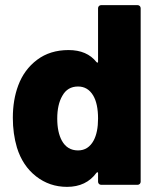

<svg xmlns="http://www.w3.org/2000/svg" viewBox="-20 -720 613 748"><path d="M362 -688Q362 -693 365.5 -696.5Q369 -700 374 -700H516Q521 -700 524.5 -696.5Q528 -693 528 -688V-12Q528 -7 524.5 -3.5Q521 0 516 0H374Q369 0 365.5 -3.5Q362 -7 362 -12V-45Q362 -48 361 -48.5Q360 -49 359 -49Q358 -49 356 -47Q316 8 241 8Q173 8 120.5 -33Q68 -74 46 -145Q30 -199 30 -261Q30 -331 51 -387Q74 -449 124.5 -487Q175 -525 247 -525Q319 -525 356 -478Q358 -476 359 -476Q360 -476 361 -476.5Q362 -477 362 -480ZM345 -173Q362 -205 362 -258Q362 -316 343 -348Q322 -383 284 -383Q243 -383 223 -347Q203 -313 203 -258Q203 -205 221 -172Q242 -134 284 -134Q324 -134 345 -173Z"/></svg>

Font: LinhAnh ExtBd
Style: Regular
Weight: 800
Designer: Jeremy Tribby
Foundry: Tribby Type
Version: Version 1.408